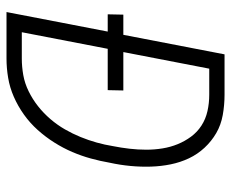

<svg xmlns="http://www.w3.org/2000/svg" viewBox="-80 -630 710 590"><g transform="rotate(90 275.0 -335.0)"><path d="M17 0 77 -311H24L25 -359H87L147 -670H271Q303 -670 333.5 -664.5Q364 -659 389 -644.5Q414 -630 434 -608.5Q454 -587 466.5 -560.5Q479 -534 485 -504.5Q491 -475 492 -444Q493 -413 490 -381Q487 -349 480 -317Q475 -288 467 -259Q459 -230 447 -202Q435 -174 418 -147Q401 -120 379.5 -96Q358 -72 332 -53.5Q306 -35 277.5 -22.5Q249 -10 219 -5Q189 0 160 0ZM79 -47H160Q185 -47 210.5 -51.5Q236 -56 260.5 -68Q285 -80 306.5 -97Q328 -114 346 -135Q364 -156 377.5 -179.5Q391 -203 401 -227.5Q411 -252 418 -277Q425 -302 429 -327Q434 -352 437 -378Q440 -404 440 -429.5Q440 -455 436 -479.5Q432 -504 423 -526Q414 -548 400 -567Q386 -586 366 -599Q346 -612 321.5 -617.5Q297 -623 271 -623H191L140 -359H258L257 -311H130Z"/></g></svg>

Font: Lode Dark Term
Style: Italic
Weight: 400
Italic angle: -11°
Monospace: yes
Designer: Belleve Invis
Foundry: Belleve Invis
Version: Version 29.2.0